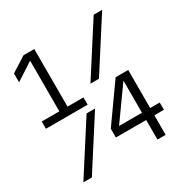

<svg xmlns="http://www.w3.org/2000/svg" viewBox="-180 -949 1061 1097"><g transform="rotate(-30 350.0 -400.0)"><path d="M643 -800 430 -468H374L587 -800ZM326 -332 113 0H57L270 -332ZM25 -372V-420H141V-785L166 -770L25 -679V-737L124 -800H195V-420H300V-372ZM600 -428V-177H663V-129H600V0H546V-129H346V-187L517 -428ZM379 -155 373 -177H546V-424H571Z"/></g></svg>

Font: Martian Mono SemiExpanded ExtraLight
Style: Regular
Weight: 250
Monospace: yes
Version: Version 0.930